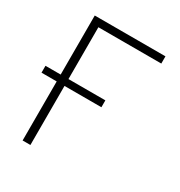

<svg xmlns="http://www.w3.org/2000/svg" viewBox="-171 -848 908 968"><g transform="rotate(30 282.5 -364.0)"><path d="M512.2 -727.5V-685.5H146V0H100.6V-727.5ZM12.2 -343.8V-383.8H360.8V-343.8Z"/></g></svg>

Font: Inter 17pt ExtraLight
Style: Regular
Weight: 250
Version: Version 4.001;git-66647c0bb